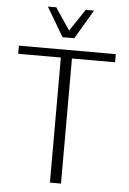

<svg xmlns="http://www.w3.org/2000/svg" viewBox="-61 -975 683 1020"><g transform="rotate(5 280.5 -465.5)"><path d="M152.3 -930.7 244.1 -775.4H306.6L398.4 -930.7H354L275.9 -813.5L196.8 -930.7ZM533.7 -710.4H17.1V-667H244.6V0H303.7V-667H533.7Z"/></g></svg>

Font: My Font
Style: ExtraLight
Weight: 500
Designer: Vernon Adams
Foundry: newtypography
Version: Version 0.001